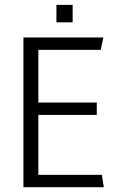

<svg xmlns="http://www.w3.org/2000/svg" viewBox="-20 -784 483 804"><path d="M78.1 0V-627H412.6L401.9 -575.2H118.7L140.6 -599.6V-330.6L118.7 -354.5H385.3V-302.7H118.7L140.6 -327.6V-27.3L118.7 -51.8H406.7L414.6 0ZM216.3 -690.4V-763.7H284.2V-690.4Z"/></svg>

Font: Anaheim
Style: Regular
Weight: 400
Designer: Vernon Adams
Foundry: Vernon Adams
Version: Version 2.001